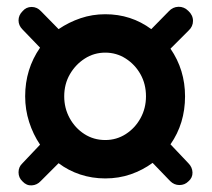

<svg xmlns="http://www.w3.org/2000/svg" viewBox="-20 -536 640 580"><path d="M48 12Q36 1 36 -15.5Q36 -32 48 -43L101 -99Q80 -130 68 -167.5Q56 -205 56 -245Q56 -327 101 -392L48 -447Q36 -459 36 -474.5Q36 -490 48 -502Q59 -515 75.5 -515Q92 -515 104 -502L157 -448Q188 -469 223.5 -481Q259 -493 298 -493Q376 -493 437 -448L490 -502Q502 -515 519 -515.5Q536 -516 549 -503Q563 -490 563 -473Q563 -456 550 -444L495 -389Q539 -325 539 -245Q539 -163 495 -100L549 -43Q561 -31 561.5 -15Q562 1 549 12Q538 23 522 23Q506 23 494 11L441 -44Q411 -22 375 -9.5Q339 3 298 3Q258 3 222 -9Q186 -21 157 -43L103 11Q92 23 76 24Q60 25 48 12ZM298 -113Q332 -113 360 -131Q388 -149 404.5 -179Q421 -209 421 -245Q421 -282 404.5 -311.5Q388 -341 360 -359Q332 -377 298 -377Q264 -377 236 -359Q208 -341 191 -311.5Q174 -282 174 -245Q174 -209 190.5 -179Q207 -149 235 -131Q263 -113 298 -113Z"/></svg>

Font: Chiron GoRound TC
Style: Bold
Weight: 700
Designer: Ryoko NISHIZUKA 西塚涼子 (kana, bopomofo & ideographs); Paul D. Hunt (Latin, Greek & Cyrillic); Sandoll Communications 산돌커뮤니
Foundry: Adobe
Version: Version 1.000;hotconv 1.1.1;makeotfexe 2.6.0